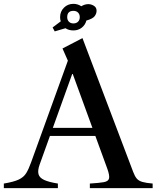

<svg xmlns="http://www.w3.org/2000/svg" viewBox="-43 -980 815 1000"><path d="M242 -816.5 231 -837 273.5 -869Q270 -878 270 -890.5Q270 -920 290 -940Q310 -960 339.5 -960Q361 -960 380.5 -947.5Q398.5 -958.5 417 -958.5Q431.5 -958.5 445.8 -950Q460 -941.5 460 -924Q460 -909.5 450.2 -896Q440.5 -882.5 407 -873Q401 -850 382.8 -835.8Q364.5 -821.5 339.5 -821.5Q315 -821.5 298 -833ZM339.5 -858Q354.5 -858 363.5 -867Q372.5 -876 372.5 -890.5Q372.5 -905.5 363.5 -914.5Q354.5 -923.5 339.5 -923.5Q307 -923.5 307 -890.5Q307 -876 315.8 -867Q324.5 -858 339.5 -858ZM-23 0V-24Q28.5 -32.5 54.5 -44.8Q80.5 -57 93.5 -78.2Q106.5 -99.5 119 -134.5L310.5 -664L282.5 -727.5L386.5 -781.5L650.5 -85Q659 -62 669.2 -50Q679.5 -38 698.5 -32.5Q717.5 -27 752 -24V0H425V-24Q473.5 -27 497.5 -31.2Q521.5 -35.5 525 -50.8Q528.5 -66 516 -101L336 -594.5H333L163.5 -123Q152.5 -92.5 157.5 -73.2Q162.5 -54 187 -42.8Q211.5 -31.5 258.5 -24V0ZM201 -272V-314H475V-272Z"/></svg>

Font: Libre Caslon Text
Style: Regular
Weight: 400
Designer: Pablo Impallari, Rodrigo Fuenzalida, Katja Schimmel
Foundry: Pablo Impallari, Rodrigo Fuenzalida
Version: Version 2.000